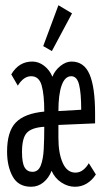

<svg xmlns="http://www.w3.org/2000/svg" viewBox="-20 -702 390 733"><path d="M99 11Q50 11 28.5 -28Q7 -67 7 -123Q7 -200 40.5 -234.5Q74 -269 149 -276Q149 -341 139 -376Q129 -411 99 -411Q70 -411 48 -375L23 -418Q52 -467 103 -467Q128 -467 149 -450.5Q170 -434 180 -409Q190 -434 211 -450.5Q232 -467 253 -467Q301 -467 322 -418Q343 -369 343 -268V-231L203 -225V-175Q203 -117 219.5 -80Q236 -43 268 -43Q284 -43 297 -53Q310 -63 319 -79L346 -36Q332 -14 311.5 -1.5Q291 11 266 11Q239 11 214 -5.5Q189 -22 177 -50Q166 -22 145.5 -5.5Q125 11 99 11ZM203 -278 290 -283Q290 -346 282 -378.5Q274 -411 252 -411Q228 -411 215.5 -376.5Q203 -342 203 -278ZM104 -46Q126 -46 135.5 -70Q145 -94 147 -133Q149 -172 149 -218Q101 -215 82.5 -195Q64 -175 64 -122Q64 -80 74 -63Q84 -46 104 -46ZM178 -507 145 -526 203 -682 255 -651Z"/></svg>

Font: Inconsolata ExtraCondensed
Style: Regular
Weight: 400
Width: 2
Monospace: yes
Designer: Raph Levien, Cyreal, Brenton Simpson
Foundry: Raph Levien, Cyreal, Google
Version: Version 3.000; ttfautohint (v1.8.2.53-6de2)